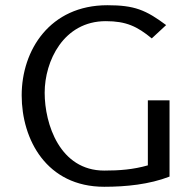

<svg xmlns="http://www.w3.org/2000/svg" viewBox="-20 -705 706 735"><path d="M63 -340C63 -171 158 10 379 10C462 10 552 1 629 -29V-321H546V-72C490 -56 437 -52 379 -52C209 -52 151 -230 151 -350C151 -471 223 -624 385 -624C463 -624 505 -604 561 -558L616 -609C538 -667 495 -685 391 -685C171 -685 63 -513 63 -340Z"/></svg>

Font: KpMath
Style: Sans
Weight: 400
Version: Version 0.64